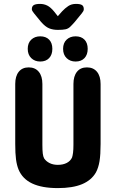

<svg xmlns="http://www.w3.org/2000/svg" viewBox="-20 -952 593 983"><path d="M495 -215V-522Q495 -562 476.5 -584.5Q458 -607 425 -607Q392 -607 374 -584.5Q356 -562 356 -522V-211Q356 -186 354 -170.5Q352 -155 349 -146Q341 -128 322 -118Q303 -108 276 -108Q252 -108 234 -117Q216 -126 206 -141Q201 -150 199 -166Q197 -182 197 -211V-522Q197 -562 178.5 -584.5Q160 -607 127 -607Q94 -607 76 -584.5Q58 -562 58 -522V-215Q58 -166 62 -136Q66 -106 75 -84Q95 -36 145 -12.5Q195 11 276 11Q352 11 400 -9Q448 -29 471 -69Q484 -93 489.5 -126.5Q495 -160 495 -215ZM186 -766Q158 -766 140 -749Q122 -732 122 -702Q122 -672 140 -654.5Q158 -637 186 -637Q215 -637 231.5 -654.5Q248 -672 248 -702Q248 -732 231.5 -749Q215 -766 186 -766ZM367 -766Q339 -766 321 -749Q303 -732 303 -702Q303 -672 321 -654.5Q339 -637 367 -637Q396 -637 412.5 -654.5Q429 -672 429 -702Q429 -732 412.5 -749Q396 -766 367 -766ZM276 -869 257 -893Q239 -915 222 -923.5Q205 -932 185 -932Q163 -932 153 -926Q143 -920 143 -905Q143 -897 154 -884L190 -840Q212 -815 231.5 -807Q251 -799 276 -799Q302 -799 315.5 -802Q329 -805 339 -814.5Q349 -824 363 -840L399 -884Q404 -890 406.5 -895Q409 -900 409 -905Q409 -920 400 -926Q391 -932 369 -932Q346 -932 329.5 -921Q313 -910 298 -894Z"/></svg>

Font: Beiruti ExtraBold
Style: Regular
Weight: 800
Designer: Arlette Boutros
Foundry: Boutros
Version: Version 1.41